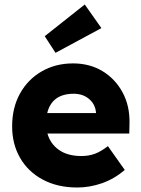

<svg xmlns="http://www.w3.org/2000/svg" viewBox="-20 -824 627 854"><path d="M324 10Q236 10 170.5 -25Q105 -60 69.5 -121.5Q34 -183 34 -262Q34 -345 69 -408Q104 -471 165.5 -506.5Q227 -542 305 -542Q379 -542 436 -507.5Q493 -473 525.5 -412.5Q558 -352 556 -274L555 -230H191Q204 -184 242.5 -157Q281 -130 342 -130Q375 -130 402 -140Q429 -150 460 -174L535 -68Q488 -28 433.5 -9Q379 10 324 10ZM308 -407Q211 -407 190 -321H407V-323Q404 -360 376.5 -383.5Q349 -407 308 -407ZM227 -589 179 -663 357 -804 431 -699Z"/></svg>

Font: Readex Pro
Style: Bold
Weight: 700
Designer: Bonnie Shaver-Troup, Thomas Jockin
Foundry: Lexend
Version: Version 1.203; ttfautohint (v1.8.3)